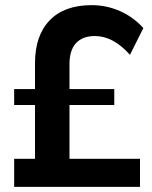

<svg xmlns="http://www.w3.org/2000/svg" viewBox="-20 -726 591 746"><path d="M250 -109H524V0H35V-109H116V-318H35V-380H116V-480Q116 -588 173 -647Q230 -706 336 -706Q394 -706 446 -683Q498 -660 537 -617L485 -513Q420 -586 349 -586Q301 -586 275.5 -558.5Q250 -531 250 -477V-380H424V-318H250Z"/></svg>

Font: Montserrat Medium
Style: Regular
Weight: 500
Designer: Julieta Ulanovsky
Foundry: Julieta Ulanovsky
Version: Version 6.001